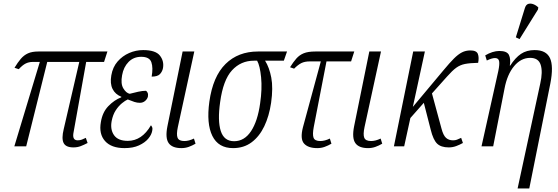

<svg xmlns="http://www.w3.org/2000/svg" viewBox="-20 -827 3152 1085"><path d="M61 0 205 -477H165Q143 -477 125 -468Q107 -459 86 -436L62 -444Q80 -474 97.5 -494.5Q115 -515 138 -525.5Q161 -536 197 -536H587L568 -477H467L396 -81Q386 -34 419 -34Q432 -34 442.5 -38Q453 -42 465 -48L475 -19Q454 -8 435.5 -1Q417 6 395 6Q352 6 339.5 -19Q327 -44 340 -97L428 -477H247L128 0Z M684 10Q609 10 573.5 -30Q538 -70 550 -137Q559 -193 592.5 -227.5Q626 -262 665 -277L666 -280Q631 -294 616 -324.5Q601 -355 609 -401Q617 -448 644.5 -479.5Q672 -511 710 -527.5Q748 -544 789 -544Q859 -544 883.5 -513Q908 -482 901 -442Q897 -422 883.5 -408Q870 -394 837 -394Q846 -444 835.5 -475Q825 -506 778 -506Q735 -506 706.5 -477Q678 -448 670 -402Q661 -354 677 -327.5Q693 -301 713 -297Q736 -303 760.5 -308.5Q785 -314 805 -314Q810 -311 814 -303Q818 -295 816 -282Q813 -268 800.5 -257Q788 -246 770 -246Q755 -246 739.5 -251Q724 -256 702 -265Q688 -259 669 -243.5Q650 -228 634 -203.5Q618 -179 611 -143Q602 -95 624.5 -63Q647 -31 702 -31Q782 -31 833 -119Q837 -115 840 -107.5Q843 -100 840 -87Q836 -65 817.5 -43Q799 -21 765.5 -5.5Q732 10 684 10Z M1005 10Q953 10 933 -18.5Q913 -47 926 -113L1012 -536H1078L985 -109Q976 -67 983.5 -48.5Q991 -30 1022 -30Q1047 -30 1076 -44L1085 -15Q1066 -4 1046.5 3Q1027 10 1005 10Z M1297 10Q1214 10 1180 -59Q1146 -128 1163 -252Q1183 -395 1254.5 -465.5Q1326 -536 1438 -536H1602L1584 -484H1478Q1502 -446 1513 -388.5Q1524 -331 1512 -246Q1501 -171 1473.5 -113.5Q1446 -56 1402 -23Q1358 10 1297 10ZM1303 -29Q1361 -29 1398.5 -85.5Q1436 -142 1450 -243Q1462 -324 1455.5 -390Q1449 -456 1433 -484H1415Q1341 -484 1291 -429.5Q1241 -375 1224 -250Q1209 -145 1227.5 -87Q1246 -29 1303 -29Z M1773 10Q1721 10 1698 -16Q1675 -42 1692 -108L1793 -480H1731Q1702 -480 1683 -470.5Q1664 -461 1642 -439L1619 -447Q1637 -476 1654.5 -496Q1672 -516 1696.5 -526Q1721 -536 1762 -536H1982L1964 -480H1825L1753 -109Q1745 -67 1752 -48.5Q1759 -30 1790 -30Q1815 -30 1844 -44L1853 -15Q1834 -4 1814.5 3Q1795 10 1773 10Z M2060 10Q2008 10 1988 -18.5Q1968 -47 1981 -113L2067 -536H2133L2040 -109Q2031 -67 2038.5 -48.5Q2046 -30 2077 -30Q2102 -30 2131 -44L2140 -15Q2121 -4 2101.5 3Q2082 10 2060 10Z M2206 0 2315 -536H2381L2313 -223L2487 -431Q2521 -472 2545 -496Q2569 -520 2590.5 -531Q2612 -542 2638 -542Q2673 -542 2680.5 -522Q2688 -502 2682 -472Q2635 -471 2607.5 -465.5Q2580 -460 2558 -444Q2536 -428 2506 -394L2421 -299L2475 -100Q2485 -62 2500.5 -48Q2516 -34 2540 -34Q2553 -34 2562 -37.5Q2571 -41 2586 -48L2596 -19Q2578 -9 2558 -1.5Q2538 6 2516 6Q2472 6 2450 -15.5Q2428 -37 2414 -94L2375 -246L2299 -160L2264 0Z M2905 238 3033 -355Q3048 -421 3035.5 -460.5Q3023 -500 2976 -500Q2924 -500 2885 -453Q2846 -406 2831 -326L2767 0H2701L2796 -426Q2804 -464 2800.5 -481.5Q2797 -499 2777 -499Q2760 -499 2731 -485L2722 -514Q2742 -526 2762.5 -532.5Q2783 -539 2802 -539Q2845 -539 2856 -516.5Q2867 -494 2861 -456H2863Q2892 -501 2924 -522.5Q2956 -544 3001 -544Q3067 -544 3088 -498.5Q3109 -453 3090 -355L2971 238ZM2916 -606 2895 -616 2946 -781Q2952 -801 2965.5 -805Q2979 -809 2994.5 -803Q3010 -797 3022 -785L3020 -773Z"/></svg>

Font: Noto Serif ExtraCondensed Light
Style: Italic
Weight: 300
Width: 2
Italic angle: -12°
Designer: Monotype Design Team
Foundry: Monotype Imaging Inc.
Version: Version 2.014; ttfautohint (v1.8.4.7-5d5b)